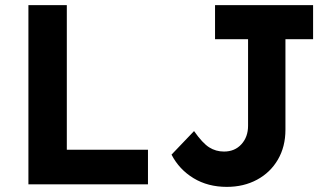

<svg xmlns="http://www.w3.org/2000/svg" viewBox="-20 -720 1305 750"><path d="M91 0V-700H241V-135H558V0ZM866 10Q792 10 736 -24Q680 -58 650 -116L738 -208Q771 -161 797 -144.5Q823 -128 855 -128Q897 -128 923 -156.5Q949 -185 949 -229V-567H820V-700H1203V-567H1095V-213Q1095 -147 1065.5 -96.5Q1036 -46 984 -18Q932 10 866 10Z"/></svg>

Font: Readex Pro SemiBold
Style: Regular
Weight: 600
Designer: Bonnie Shaver-Troup, Thomas Jockin
Foundry: Lexend
Version: Version 1.204; ttfautohint (v1.8.4.7-5d5b)